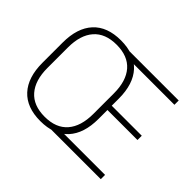

<svg xmlns="http://www.w3.org/2000/svg" viewBox="-140 -874 1108 1108"><g transform="rotate(45 414.0 -319.5)"><path d="M288.5 10Q177 10 118.2 -54Q59.5 -118 59.5 -237V-402Q59.5 -521 118.2 -585Q177 -649 288.5 -649Q400 -649 458.8 -585Q517.5 -521 517.5 -402V-237Q517.5 -118 458.8 -54Q400 10 288.5 10ZM288.5 -25.5Q381 -25.5 428.5 -80.2Q476 -135 476 -236V-403.5Q476 -504.5 428.5 -559Q381 -613.5 288.5 -613.5Q196.5 -613.5 148.8 -559Q101 -504.5 101 -403.5V-236Q101 -135 148.8 -80.2Q196.5 -25.5 288.5 -25.5ZM362 0V-35H772.5V0ZM486.5 -309.5V-344.5H762.5V-309.5ZM361 -604V-639H769.5V-604Z"/></g></svg>

Font: Anek Gujarati ExtraLight
Style: Regular
Weight: 250
Version: Version 1.003